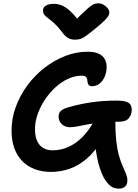

<svg xmlns="http://www.w3.org/2000/svg" viewBox="-20 -1017 826 1147"><path d="M691 110Q660 110 640 94Q620 78 601 46Q590 26 579 -4.5Q568 -35 559 -80.5Q550 -126 545 -191L586 -176Q543 -106 494 -65.5Q445 -25 392 -7.5Q339 10 285 10Q231 10 187.5 -6.5Q144 -23 113 -54.5Q82 -86 65.5 -132Q49 -178 49 -237Q49 -310 74.5 -379Q100 -448 144 -507.5Q188 -567 246 -612Q304 -657 369.5 -682.5Q435 -708 503 -708Q544 -708 569 -696.5Q594 -685 605.5 -664.5Q617 -644 617 -618Q617 -586 606 -560Q595 -534 575.5 -518Q556 -502 530 -502Q516 -502 510.5 -508.5Q505 -515 503.5 -524.5Q502 -534 500.5 -543.5Q499 -553 492.5 -559Q486 -565 469 -565Q428 -565 387.5 -546.5Q347 -528 311 -495Q275 -462 248 -421Q221 -380 205 -335Q189 -290 189 -247Q189 -183 217 -151Q245 -119 294 -119Q342 -119 386 -138Q430 -157 468.5 -194.5Q507 -232 538 -287Q554 -313 574.5 -322.5Q595 -332 625 -332Q648 -332 658.5 -322.5Q669 -313 669 -292Q669 -224 674.5 -175Q680 -126 690.5 -88Q701 -50 717 -15Q727 6 732 19.5Q737 33 739 42Q741 51 741 62Q741 85 727 97.5Q713 110 691 110ZM398 -257Q369 -257 349.5 -275Q330 -293 330 -321Q330 -341 343.5 -354.5Q357 -368 395 -378Q459 -396 527.5 -406Q596 -416 674 -416Q713 -416 733 -409.5Q753 -403 760 -390.5Q767 -378 767 -360Q767 -333 750 -311.5Q733 -290 694 -290Q631 -290 583.5 -285Q536 -280 502 -273.5Q468 -267 443 -262Q418 -257 398 -257ZM567 -997Q584 -997 599 -988.5Q614 -980 623.5 -967.5Q633 -955 633 -942Q633 -933 628 -923Q623 -913 605 -895Q587 -877 547 -844Q518 -821 500 -807Q482 -793 466 -786.5Q450 -780 427 -780Q403 -780 384.5 -791.5Q366 -803 347 -830Q324 -860 304.5 -877.5Q285 -895 270 -906Q255 -917 246 -927.5Q237 -938 237 -955Q237 -973 254 -983.5Q271 -994 300 -994Q325 -994 348.5 -985Q372 -976 399.5 -950.5Q427 -925 464 -877L413 -878Q455 -921 480.5 -945Q506 -969 521.5 -980.5Q537 -992 547 -994.5Q557 -997 567 -997Z"/></svg>

Font: Shantell Sans SemiBold
Style: Regular
Weight: 600
Designer: Stephen Nixon, Anya Danilova, Shantell Martin
Foundry: Arrow Type
Version: Version 1.011;[c5ecc13dd]